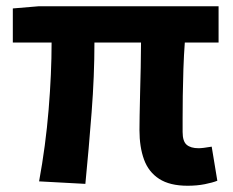

<svg xmlns="http://www.w3.org/2000/svg" viewBox="-20 -580 745 614"><path d="M580 14Q523 14 489 -8Q455 -30 440.5 -70Q426 -110 426 -164Q426 -179 426.5 -210Q427 -241 428 -281Q429 -321 430 -363.5Q431 -406 431 -444H282Q282 -338 273 -221Q264 -104 253 8L105 0Q126 -114 135.5 -229.5Q145 -345 145 -444H21V-553L104 -560H679V-444H571Q568 -404 566.5 -359.5Q565 -315 564.5 -273.5Q564 -232 564 -201.5Q564 -171 564 -158Q564 -128 577 -117Q590 -106 615 -106Q628 -106 657 -111L675 -2Q660 4 635 9Q610 14 580 14Z"/></svg>

Font: Noto Sans SC
Style: Bold
Weight: 700
Designer: Ryoko NISHIZUKA  (kana, bopomofo & ideographs); Paul D. Hunt (Latin, Greek & Cyrillic); Sandoll Communications , Soo-you
Foundry: Adobe
Version: Version 2.004-H2;hotconv 1.0.118;makeotfexe 2.5.65603